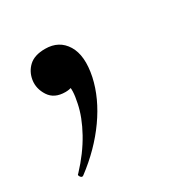

<svg xmlns="http://www.w3.org/2000/svg" viewBox="-80 -160 392 407"><g transform="rotate(-30 115.5 44.0)"><path d="M15 180Q11 183 7.5 178Q4 173 8 171Q38 139 56.5 105.5Q75 72 81 42Q88 10 82.5 -3.5Q77 -17 75 -19L106 -34Q107 -13 98 -2.5Q89 8 71 8Q44 8 32 -10.5Q20 -29 23 -49Q26 -68 39.5 -80.5Q53 -93 79 -93Q113 -93 129.5 -66Q146 -39 136 9Q126 55 94.5 99.5Q63 144 15 180Z"/></g></svg>

Font: Cormorant Light SemiBold
Style: Italic
Weight: 600
Italic angle: -10°
Version: Version 4.000